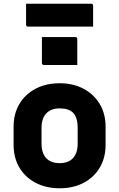

<svg xmlns="http://www.w3.org/2000/svg" viewBox="-20 -999 640 1031"><path d="M300 -552Q373 -552 428.5 -522.5Q484 -493 515.5 -440.5Q547 -388 547 -319V-221Q547 -152 516 -99.5Q485 -47 429.5 -17.5Q374 12 300 12Q227 12 171 -17.5Q115 -47 84 -99.5Q53 -152 53 -221V-319Q53 -388 84 -440.5Q115 -493 171 -522.5Q227 -552 300 -552ZM300 -417Q254 -417 228.5 -390Q203 -363 203 -312V-228Q203 -175 230 -148Q255 -123 300 -123Q347 -123 372 -150Q397 -177 397 -228V-312Q397 -369 372 -394Q349 -417 300 -417ZM205 -800H384Q395 -800 395 -789V-650H216Q205 -650 205 -661ZM120 -979H469Q480 -979 480 -968V-856H131Q120 -856 120 -867Z"/></svg>

Font: Recursive Mn Lnr St XBd
Style: Regular
Weight: 800
Monospace: yes
Version: Version 1.079;hotconv 1.0.112;makeotfexe 2.5.65598; ttfautoh